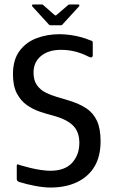

<svg xmlns="http://www.w3.org/2000/svg" viewBox="-20 -830 508 859"><path d="M55 -30V-89Q55 -95 59 -94.5Q63 -94 70 -91Q90 -85 114.5 -79Q139 -73 163.5 -69.5Q188 -66 205 -66Q270 -66 302.5 -101.5Q335 -137 335 -191Q335 -241 306 -269Q277 -297 217 -313Q189 -320 158 -330.5Q127 -341 100 -360Q73 -379 55.5 -412Q38 -445 38 -498Q38 -562 67 -601.5Q96 -641 143.5 -659Q191 -677 246 -677Q269 -677 294.5 -673.5Q320 -670 343.5 -663.5Q367 -657 385 -649Q392 -648 393.5 -645Q395 -642 395 -637V-584Q395 -566 373 -578Q350 -590 319.5 -598.5Q289 -607 252 -607Q197 -607 163.5 -579.5Q130 -552 130 -505Q130 -471 145 -449.5Q160 -428 184 -416Q208 -404 235.5 -396Q263 -388 289 -380Q335 -366 366 -345.5Q397 -325 413.5 -290Q430 -255 430 -198Q430 -130 402.5 -84.5Q375 -39 324.5 -15Q274 9 206 9Q177 9 139 2Q101 -5 69 -15Q61 -17 58 -20.5Q55 -24 55 -30ZM205 -717Q201 -717 198 -721L124 -802Q123 -805 123.5 -807.5Q124 -810 128 -810H167Q172 -810 175 -806L224 -763Q229 -759 233 -763L283 -806Q286 -810 291 -810H330Q334 -810 335 -807.5Q336 -805 334 -802L260 -721Q258 -717 253 -717Z"/></svg>

Font: Glory Medium
Style: Regular
Weight: 500
Designer: Robert Leuschke
Foundry: Robert Leuschke
Version: Version 1.011